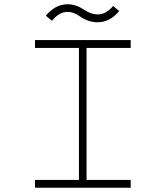

<svg xmlns="http://www.w3.org/2000/svg" viewBox="-20 -885 780 905"><path d="M596 -696V-659H388V-37H596V0H145V-37H352V-659H145V-696ZM542 -833Q498 -780 439 -780Q397 -780 356 -808Q327 -829 299 -829Q259 -829 225 -787L196 -811Q241 -865 299 -865Q337 -865 377 -839Q409 -817 440 -817Q481 -817 513 -857Z"/></svg>

Font: M Major Mono Display
Style: Regular
Weight: 400
Designer: Emre Parlak
Foundry: Emre Parlak
Version: Version 2.000; ttfautohint (v1.8) -l 8 -r 50 -G 200 -x 14 -D